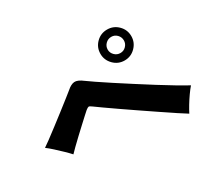

<svg xmlns="http://www.w3.org/2000/svg" viewBox="-130 -1052 1260 1142"><g transform="rotate(-30 500.0 -481.0)"><path d="M877 -142Q856 -155 817 -180.5Q778 -206 729 -239.5Q680 -273 628 -308Q576 -343 529.5 -375.5Q483 -408 448.5 -432Q414 -456 401 -466Q385 -478 379 -477.5Q373 -477 359 -466Q353 -461 334 -443.5Q315 -426 289.5 -402.5Q264 -379 238 -354.5Q212 -330 190.5 -309Q169 -288 159 -277Q143 -295 120 -317Q97 -339 74 -360Q51 -381 32 -395Q43 -402 73 -424Q103 -446 142 -476Q181 -506 220 -536Q259 -566 288.5 -589.5Q318 -613 328 -621Q355 -645 378 -647Q401 -649 436 -622Q451 -611 487.5 -586Q524 -561 574 -528.5Q624 -496 680 -460Q736 -424 791 -389.5Q846 -355 893 -327Q940 -299 970 -283Q955 -266 937 -240.5Q919 -215 903 -188.5Q887 -162 877 -142ZM703 -608Q659 -608 628 -639.5Q597 -671 597 -714Q597 -758 628 -789Q659 -820 703 -820Q747 -820 778 -789Q809 -758 809 -714Q809 -671 778 -639.5Q747 -608 703 -608ZM703 -659Q726 -659 742 -675.5Q758 -692 758 -714Q758 -737 742 -753.5Q726 -770 703 -770Q680 -770 663.5 -753.5Q647 -737 647 -714Q647 -692 663.5 -675.5Q680 -659 703 -659Z"/></g></svg>

Font: Zen Kaku Gothic Antique Black
Style: Regular
Weight: 900
Designer: Yoshimichi Ohira
Foundry: Positype
Version: Version 1.001